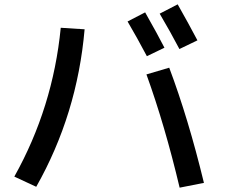

<svg xmlns="http://www.w3.org/2000/svg" viewBox="-20 -834 1040 885"><path d="M568 -735 649 -777Q709 -671 738 -614L657 -575Q611 -662 568 -735ZM716 -771 799 -814Q850 -724 890 -648L807 -608Q765 -688 716 -771ZM655 -491 760 -522Q848 -288 920 9L808 31Q740 -256 655 -491ZM260 -706 370 -699Q336 -307 147 27L46 -20Q224 -338 260 -706Z"/></svg>

Font: Mplus 1p Medium
Style: Regular
Weight: 500
Version: Version 1.061